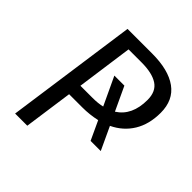

<svg xmlns="http://www.w3.org/2000/svg" viewBox="-188 -818 948 948"><g transform="rotate(45 286.5 -344.0)"><path d="M439 -288 495 -168H424L378 -267Q329 -256 278 -256H186L150 0H65L162 -688H334Q448 -688 509.5 -643.5Q571 -599 571 -511Q571 -431 536.5 -374.5Q502 -318 439 -288ZM480 -510Q480 -569 441 -594.5Q402 -620 328 -620H237L196 -325H280Q319 -325 348 -332L279 -479H349L407 -355Q480 -401 480 -510Z"/></g></svg>

Font: FiraGO Book
Style: Italic
Weight: 350
Italic angle: -8°
Designer: bBox Type GmbH
Foundry: bBox Type GmbH
Version: Version 1.001